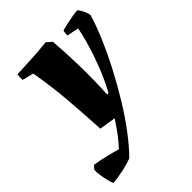

<svg xmlns="http://www.w3.org/2000/svg" viewBox="-244 -580 902 902"><g transform="rotate(-45 207.0 -129.0)"><path d="M-24 218Q-29 208 -33.5 189Q-38 170 -41.5 148.5Q-45 127 -44 111L-29 93Q1 97 38 106Q75 115 106 124Q127 102 149 73Q171 44 195 7L113 -6Q107 -116 99 -213Q91 -310 73 -412L17 -426Q15 -445 18 -462Q63 -464 115 -466.5Q167 -469 218 -475L244 -452Q251 -362 252.5 -273Q254 -184 249 -96L259 -98Q280 -136 299 -180.5Q318 -225 333 -269.5Q348 -314 358 -351.5Q368 -389 372 -413L313 -425Q313 -430 314 -440Q315 -450 317 -455Q331 -459 354 -464Q377 -469 398.5 -472.5Q420 -476 430 -476Q452 -448 458 -417Q442 -362 414 -296.5Q386 -231 350 -162Q314 -93 273.5 -27Q233 39 191 94.5Q149 150 110 189Q83 199 49.5 206.5Q16 214 -24 218Z"/></g></svg>

Font: Labrada ExtraBold
Style: Italic
Weight: 800
Italic angle: -7°
Designer: Mercedes Jáuregui
Foundry: Omnibus-Type Team
Version: Version 1.000; ttfautohint (v1.8.4.7-5d5b)